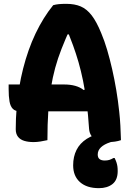

<svg xmlns="http://www.w3.org/2000/svg" viewBox="-20 -730 690 1000"><path d="M25 -290H314Q346 -290 371.5 -283Q397 -276 416 -261L451 -276V-150H85Q60 -150 47 -163Q34 -176 29.5 -202Q25 -228 25 -265ZM227 0Q209 4 190.5 7Q172 10 155 10Q127 10 106 3.5Q85 -3 73.5 -18Q62 -33 62 -57Q62 -112 66.5 -166Q71 -220 79.5 -272Q88 -324 100.5 -373Q113 -422 129 -467.5Q145 -513 165 -555Q185 -597 208 -634Q231 -671 257 -703Q271 -707 287 -708.5Q303 -710 325 -710Q369 -710 400.5 -696.5Q432 -683 457.5 -650Q483 -617 507 -558Q524 -518 538 -470.5Q552 -423 564 -370.5Q576 -318 585.5 -261.5Q595 -205 601 -148Q605 -112 607 -75Q609 -38 610 0Q596 5 579 7.5Q562 10 544 10Q511 10 489.5 2Q468 -6 457 -21Q446 -36 444 -58Q439 -135 431 -196.5Q423 -258 412.5 -309.5Q402 -361 389 -406Q376 -451 360.5 -493.5Q345 -536 327 -581L368 -551H302L345 -581Q320 -525 300.5 -475.5Q281 -426 267.5 -376.5Q254 -327 245 -271.5Q236 -216 231.5 -150Q227 -84 227 0ZM523 -40Q539 -43 555.5 -30Q572 -17 584 0Q579 2 571 5Q563 8 554 11Q523 21 506 37Q489 53 489 75Q489 91 498.5 98.5Q508 106 525 106Q539 106 549 103Q559 100 571 93H577Q583 105 586.5 115.5Q590 126 591.5 136.5Q593 147 593 161Q593 207 566 228.5Q539 250 495 250Q432 250 396.5 218.5Q361 187 361 131Q361 86 378.5 51Q396 16 432 -7Q468 -30 523 -40Z"/></svg>

Font: Recursive Casual ExtraBold
Style: Regular
Weight: 800
Version: Version 1.047